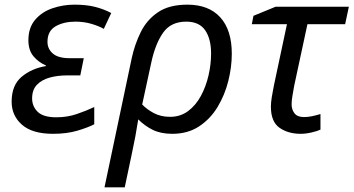

<svg xmlns="http://www.w3.org/2000/svg" viewBox="-20 -565 1519 825"><path d="M208 10Q119 10 74.5 -29Q30 -68 30 -128Q30 -199 73 -235Q116 -271 177 -281V-284Q146 -297 124 -323Q102 -349 102 -392Q102 -446 131 -480Q160 -514 205.5 -529.5Q251 -545 300 -545Q351 -545 388.5 -535.5Q426 -526 458 -509L426 -441Q405 -453 373 -462.5Q341 -472 304 -472Q254 -472 219 -452Q184 -432 184 -385Q184 -355 207 -335Q230 -315 279 -315H340L325 -241H268Q227 -241 193 -231.5Q159 -222 138.5 -200.5Q118 -179 118 -142Q118 -108 142 -84.5Q166 -61 222 -61Q269 -61 310 -75Q351 -89 385 -105V-31Q358 -17 312.5 -3.5Q267 10 208 10Z M429 240 546 -315Q559 -375 585 -427.5Q611 -480 659 -512.5Q707 -545 785 -545Q877 -545 926.5 -490.5Q976 -436 976 -334Q976 -277 961 -217Q946 -157 915 -105.5Q884 -54 835.5 -22Q787 10 720 10Q671 10 636.5 -7Q602 -24 574 -52Q568 -13 561.5 21.5Q555 56 546 98L516 240ZM711 -63Q755 -63 788 -87.5Q821 -112 843 -152.5Q865 -193 876 -241Q887 -289 887 -335Q887 -398 861.5 -435Q836 -472 780 -472Q714 -472 680.5 -424Q647 -376 630 -296L591 -116Q611 -95 641 -79Q671 -63 711 -63Z M1272 10Q1218 10 1181 -16Q1144 -42 1144 -107Q1144 -124 1148 -149Q1152 -174 1157 -198L1213 -461H1062L1069 -497L1164 -536H1479L1463 -461H1301L1244 -196Q1240 -173 1236.5 -153Q1233 -133 1233 -117Q1233 -94 1245.5 -78Q1258 -62 1286 -62Q1303 -62 1320 -65.5Q1337 -69 1357 -75V-8Q1345 -2 1319.5 4Q1294 10 1272 10Z"/></svg>

Font: Noto Sans IKEA
Style: Italic
Weight: 400
Italic angle: -12°
Designer: Monotype Design Team
Foundry: Monotype Imaging Inc.
Version: Version 2.001